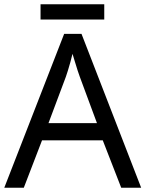

<svg xmlns="http://www.w3.org/2000/svg" viewBox="-20 -875 679 895"><path d="M545 0 459 -221H176L91 0H0L279 -717H360L638 0ZM352 -517Q349 -525 342 -546Q335 -567 328.5 -589.5Q322 -612 318 -624Q313 -604 307.5 -583.5Q302 -563 296.5 -546Q291 -529 287 -517L206 -301H432ZM466 -855V-784H169V-855Z"/></svg>

Font: Noto Sans Sora Sompeng
Style: Regular
Weight: 400
Designer: Monotype Design Team. David Williams.
Foundry: Monotype Imaging Inc.
Version: Version 2.101